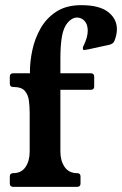

<svg xmlns="http://www.w3.org/2000/svg" viewBox="-20 -724 473 744"><path d="M96 -447Q96 -486 105.5 -530.5Q115 -575 137.5 -614.5Q160 -654 198.5 -679Q237 -704 295 -704Q365 -704 399 -677.5Q433 -651 433 -611Q433 -590 424 -567Q420 -554 402 -550Q386 -547 364.5 -542Q343 -537 326 -533.5Q309 -530 306 -530Q301 -530 301 -538Q301 -543 304 -547Q320 -580 320 -605Q320 -630 307.5 -643Q295 -656 279 -656Q259 -656 242 -636Q226 -617 220 -582.5Q214 -548 214 -498V-440H332Q345 -440 345 -427V-389Q345 -376 332 -376H214V-136Q214 -101 230.5 -77Q247 -53 279 -53Q292 -53 292 -40V-13Q292 0 279 0H31Q18 0 18 -13V-40Q18 -53 31 -53Q63 -53 79 -77Q95 -101 95 -136V-287Q95 -311 92 -334Q89 -357 76 -372Q63 -387 31 -387Q18 -387 18 -400V-427Q18 -440 31 -440H96Z"/></svg>

Font: Young Serif
Style: Regular
Weight: 400
Designer: Bastien Sozeau
Foundry: NBR — Bastien Sozeau
Version: Version 3.004; ttfautohint (v1.8.4.7-5d5b);gftools[0.9.33]